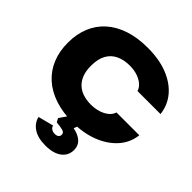

<svg xmlns="http://www.w3.org/2000/svg" viewBox="-259 -917 1357 1357"><g transform="rotate(45 419.0 -238.5)"><path d="M437 10Q335 10 256 -16.5Q177 -43 122.5 -92.5Q68 -142 40 -211Q12 -280 12 -365Q12 -450 40 -519Q68 -588 122.5 -637Q177 -686 256 -712.5Q335 -739 437 -739Q553 -739 638 -705Q723 -671 773 -611Q823 -551 832 -471H602Q594 -498 570 -518Q546 -538 512 -549Q478 -560 437 -560Q379 -560 335 -539.5Q291 -519 267 -476Q243 -433 243 -365Q243 -314 257 -277.5Q271 -241 296.5 -217Q322 -193 357.5 -181.5Q393 -170 437 -170Q477 -170 512 -181Q547 -192 571.5 -212Q596 -232 604 -259H832Q823 -178 769 -117.5Q715 -57 629 -23.5Q543 10 437 10ZM414 262Q338 262 293 232Q248 202 237 153L353 123Q355 138 369 147.5Q383 157 402 157Q422 157 432 148.5Q442 140 442 126Q442 106 420.5 99.5Q399 93 355 89L340 61L398 -23H490L469 34Q519 43 549.5 69.5Q580 96 580 141Q580 196 536.5 229Q493 262 414 262Z"/></g></svg>

Font: Mona Sans Expanded Black
Style: Regular
Weight: 900
Width: 7
Designer: Deni Anggara
Foundry: GitHub
Version: Version 2.000